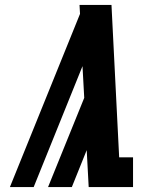

<svg xmlns="http://www.w3.org/2000/svg" viewBox="-20 -755 640 775"><path d="M20 0 303 -699 301 -735Q333 -735 365.5 -735Q398 -735 430 -735L461 -120H517V0H338L330 -149L270 0H174L320 -360L313 -488L116 0Z"/></svg>

Font: Iosevka Curly Slab HvExObl
Style: Regular
Weight: 900
Width: 7
Italic angle: -9°
Monospace: yes
Designer: Belleve Invis
Foundry: Belleve Invis
Version: Version 11.1.0; ttfautohint (v1.8.3)